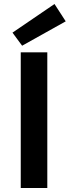

<svg xmlns="http://www.w3.org/2000/svg" viewBox="-20 -933 346 953"><path d="M83 0V-673.3H214.8V0ZM89.8 -706.1 42 -771 250.5 -913.1 306.2 -827.1Z"/></svg>

Font: Akatab ExtraBold
Style: Regular
Weight: 800
Designer: SIL International
Foundry: SIL International
Version: Version 3.000